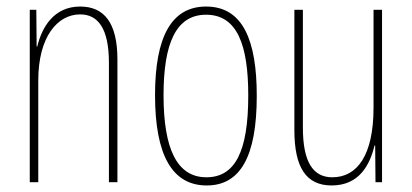

<svg xmlns="http://www.w3.org/2000/svg" viewBox="-20 -557 1259 587"><path d="M225 -537C145 -537 108 -474 94 -415H92L91 -527H71V0H97V-311C97 -445 156 -513 225 -513C279 -513 313 -471 313 -365V0H339V-375C339 -488 298 -537 225 -537Z M765 -264C765 -433 723 -537 610 -537C504 -537 454 -444 454 -266C454 -80 508 10 612 10C714 10 765 -77 765 -264ZM480 -266C480 -424 518 -512 610 -512C706 -512 739 -418 739 -265C739 -94 699 -15 611 -15C521 -15 480 -102 480 -266Z M1148 -527H1122V-228C1122 -82 1072 -15 996 -15C938 -15 906 -60 906 -167V-527H880V-159C880 -45 916 10 994 10C1079 10 1111 -54 1125 -112H1127L1128 0H1148Z"/></svg>

Font: Noto Sans Devanagari UI ExtraCondensed Thin
Style: Regular
Weight: 100
Width: 2
Designer: Jelle Bosma - Monotype Design Team
Foundry: Monotype Imaging Inc.
Version: Version 2.004